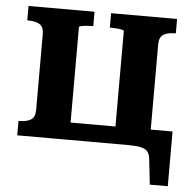

<svg xmlns="http://www.w3.org/2000/svg" viewBox="-51 -590 805 797"><g transform="rotate(5 352.0 -191.5)"><path d="M105 -427Q105 -458 87.5 -468.5Q70 -479 39 -479H36V-539H311V-479H307Q297 -479 284 -478Q271 -477 261.5 -475Q252 -473 252 -470V0H36V-60H39Q69 -60 87 -70.5Q105 -81 105 -112ZM439 -470Q439 -473 429.5 -475Q420 -477 407 -478Q394 -479 384 -479H380V-539H655V-479H653Q622 -479 604 -468.5Q586 -458 586 -427V-9H439ZM450 0V-72H677V156H602L590 48Q588 29 578.5 18.5Q569 8 549.5 4Q530 0 496 0ZM194 0V-72H494V0Z"/></g></svg>

Font: Roboto Serif SemiBold
Style: Regular
Weight: 600
Designer: Greg Gazdowicz
Foundry: Commercial Type
Version: Version 1.008